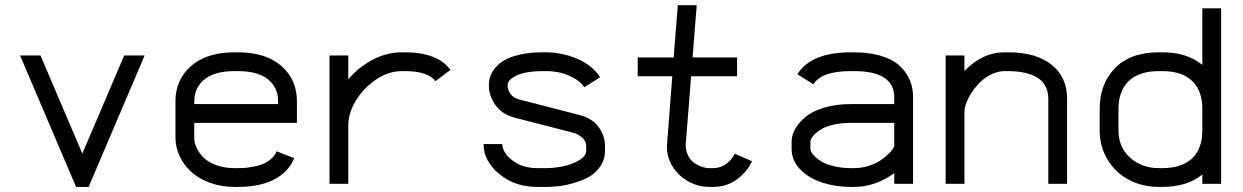

<svg xmlns="http://www.w3.org/2000/svg" viewBox="-20 -716 4841 748"><path d="M276.4 12.2 58.1 -500H137.7L300.8 -117.7L463.9 -500H543.5L325.2 12.2Z M736.8 -237.3V-179.2Q736.8 -159.2 746.3 -139.2Q755.9 -119.1 773.9 -101.3Q792 -83.5 823.5 -72.3Q855 -61 894.5 -61H906.7Q918 -61 928.7 -61.5Q939.5 -62 961.4 -65.7Q983.4 -69.3 1000.2 -75.4Q1017.1 -81.5 1033.9 -95Q1050.8 -108.4 1057.6 -126.5L1126 -100.1Q1105.5 -47.4 1049.6 -17.6Q993.7 12.2 906.7 12.2H894.5Q841.3 12.2 796.6 -4.4Q752 -21 723.4 -48.1Q694.8 -75.2 679.2 -109.1Q663.6 -143.1 663.6 -179.2V-321.8Q663.6 -405.8 724.6 -459Q785.6 -512.2 894.5 -512.2H906.7Q1015.6 -512.2 1076.2 -459Q1136.7 -405.8 1136.7 -321.8V-237.3ZM1063.5 -310.5V-321.8Q1063.5 -374.5 1024.2 -406.7Q984.9 -439 906.7 -439H894.5Q816.4 -439 776.6 -406.7Q736.8 -374.5 736.8 -321.8V-310.5Z M1557.1 -439H1544.9Q1492.7 -439 1443.4 -405Q1394 -371.1 1365.5 -322.5Q1336.9 -273.9 1336.9 -229.5V0H1263.7V-500H1336.9V-407.2Q1377.9 -455.1 1432.4 -483.6Q1486.8 -512.2 1544.9 -512.2H1557.1Q1684.6 -512.2 1734.9 -443.8L1676.3 -399.9Q1647 -439 1557.1 -439Z M1884.8 -385.3Q1884.8 -401.9 1889.9 -418Q1895 -434.1 1909.4 -451.7Q1923.8 -469.2 1946.5 -482.2Q1969.2 -495.1 2007.3 -503.7Q2045.4 -512.2 2094.7 -512.2H2106.9Q2169.9 -512.2 2229.2 -486.8Q2288.6 -461.4 2317.9 -415L2256.3 -376Q2239.7 -401.9 2198.7 -420.4Q2157.7 -439 2106.9 -439H2094.7Q2058.6 -439 2030.8 -433.6Q2002.9 -428.2 1987.8 -419.9Q1972.7 -411.6 1965.3 -402.8Q1958 -394 1958 -385.3V-379.4Q1958 -365.7 1969.2 -349.9Q1980.5 -334 2002.4 -328.6L2237.3 -268.1Q2289.1 -254.4 2313 -220.2Q2336.9 -186 2336.9 -147V-129.4Q2336.9 -94.7 2318.6 -67.9Q2300.3 -41 2274.2 -26.6Q2248 -12.2 2214.4 -2.7Q2180.7 6.8 2155 9.5Q2129.4 12.2 2106.9 12.2H2072.8Q1985.4 12.2 1924.6 -38.6Q1863.8 -89.4 1863.8 -154.8H1937Q1937 -121.1 1976.3 -91.1Q2015.6 -61 2072.8 -61H2106.9Q2138.7 -61 2173.6 -68.1Q2208.5 -75.2 2236.1 -91.6Q2263.7 -107.9 2263.7 -129.4V-147Q2263.7 -166.5 2247.6 -180.2Q2231.4 -193.8 2219.2 -197.3L1984.4 -257.8Q1934.6 -271 1909.7 -307.4Q1884.8 -343.8 1884.8 -379.4Z M2651.4 -152.8Q2651.4 -128.4 2660.9 -109.6Q2670.4 -90.8 2685.3 -80.8Q2700.2 -70.8 2715.3 -65.9Q2730.5 -61 2745.1 -61H2757.3Q2787.6 -61 2809.8 -77.9Q2832 -94.7 2842.3 -117.2L2909.7 -87.9Q2892.6 -48.8 2852.3 -18.3Q2812 12.2 2757.3 12.2H2745.1Q2677.7 12.2 2627.9 -33.9Q2578.1 -80.1 2578.1 -146L2599.1 -418.9H2464.4V-492.2H2604.5L2620.6 -695.8H2694.3L2678.2 -492.2H2851.6V-418.9H2672.4Z M3307.1 -61Q3335 -61 3361.1 -68.8Q3387.2 -76.7 3405.3 -88.1Q3423.3 -99.6 3437 -112.1Q3450.7 -124.5 3457.3 -134.3Q3463.9 -144 3463.9 -147.9V-237.3H3294.9Q3259.8 -237.3 3231.2 -231.2Q3202.6 -225.1 3185.8 -216.1Q3168.9 -207 3157.5 -196.5Q3146 -186 3141.6 -178Q3137.2 -169.9 3137.2 -164.6V-136.2Q3137.2 -127 3147 -114.7Q3156.7 -102.5 3175 -90.1Q3193.4 -77.6 3225.1 -69.3Q3256.8 -61 3294.9 -61ZM3064 -164.6Q3064 -188 3077.1 -212.4Q3090.3 -236.8 3116.5 -259.3Q3142.6 -281.7 3189.2 -296.1Q3235.8 -310.5 3294.9 -310.5H3463.9V-336.4Q3463.9 -439 3307.1 -439H3294.9Q3180.7 -439 3148.9 -387.7L3086.4 -426.8Q3140.1 -512.2 3294.9 -512.2H3307.1Q3362.3 -512.2 3404.5 -500.5Q3446.8 -488.8 3471.2 -470.9Q3495.6 -453.1 3511.2 -428.5Q3526.9 -403.8 3532 -381.8Q3537.1 -359.9 3537.1 -336.4V0H3463.9V-41.5Q3389.6 12.2 3307.1 12.2H3294.9Q3235.8 12.2 3184.3 -4.2Q3132.8 -20.5 3098.4 -55.2Q3064 -89.8 3064 -136.2Z M4064 -331.5Q4064 -356.4 4054.9 -375.7Q4045.9 -395 4031 -406.7Q4016.1 -418.5 3995.4 -425.8Q3974.6 -433.1 3953.1 -436Q3931.6 -439 3907.2 -439H3895Q3869.1 -439 3844 -427.2Q3818.8 -415.5 3800 -397.2Q3781.2 -378.9 3766.8 -357.4Q3752.4 -335.9 3744.9 -315.9Q3737.3 -295.9 3737.3 -281.7V0H3664.1V-500H3737.3V-439Q3806.2 -512.2 3895 -512.2H3907.2Q4017.1 -512.2 4077.1 -463.6Q4137.2 -415 4137.2 -331.5V0H4064Z M4337.4 -291.5V-208.5Q4337.4 -142.6 4382.6 -101.8Q4427.7 -61 4495.1 -61H4507.3Q4584.5 -61 4624.3 -98.9Q4664.1 -136.7 4664.1 -208.5V-291.5Q4664.1 -362.8 4624.3 -400.9Q4584.5 -439 4507.3 -439H4495.1Q4418 -439 4377.7 -400.6Q4337.4 -362.3 4337.4 -291.5ZM4495.1 -512.2H4507.3Q4604.5 -512.2 4664.1 -463.4V-683.6H4737.3V0H4664.1V-36.1Q4605 12.2 4507.3 12.2H4495.1Q4431.2 12.2 4378.7 -15.1Q4326.2 -42.5 4295.2 -93.5Q4264.2 -144.5 4264.2 -208.5V-291.5Q4264.2 -389.2 4324 -450.7Q4383.8 -512.2 4495.1 -512.2Z"/></svg>

Font: Anka/Coder
Style: Regular
Weight: 400
Monospace: yes
Version: Version 001.100